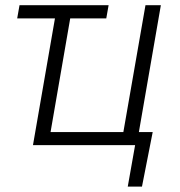

<svg xmlns="http://www.w3.org/2000/svg" viewBox="-20 -548 679 725"><path d="M187.5 -478.5H44.9L53.7 -528.3H390.1L381.3 -478.5H245.1L170.9 -49.3H445.8L529.3 -528.3H587.4L504.4 -49.3H556.6L516.1 156.7H462.4L490.2 0H104.5Z"/></svg>

Font: Roboto Light
Style: Italic
Weight: 300
Italic angle: -12°
Designer: Google
Version: Version 2.134; 2016; ttfautohint (v1.6)